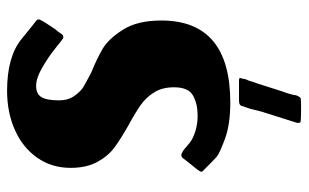

<svg xmlns="http://www.w3.org/2000/svg" viewBox="-180 -458 850 529"><g transform="rotate(-90 244.5 -193.0)"><path d="M40 -57Q34 -63 37 -65Q39 -70 44 -76L57 -92Q62 -99 75 -115Q78 -118 82 -118Q86 -118 93 -113.5Q100 -109 105 -104Q106 -103 116.5 -94.5Q127 -86 147 -79.5Q167 -73 191 -73Q223 -73 246 -85.5Q269 -98 269 -138Q269 -170 255.5 -192Q242 -214 222 -228.5Q202 -243 167 -262Q128 -284 104 -301.5Q80 -319 63.5 -349Q47 -379 47 -423Q47 -475 75 -515Q103 -555 151.5 -576.5Q200 -598 259 -598Q353 -598 401.5 -558.5Q450 -519 452 -518Q456 -515 456 -511Q456 -508 454 -505Q452 -502 451 -499Q447 -493 437.5 -478Q428 -463 422 -457Q420 -454 417 -449.5Q414 -445 411.5 -444Q409 -443 405 -443Q401 -445 377 -464.5Q353 -484 323.5 -501Q294 -518 273 -518Q251 -518 242 -503.5Q233 -489 233 -455Q233 -430 245 -413Q257 -396 268 -389Q279 -382 310 -366Q347 -351 374.5 -335Q402 -319 427.5 -279Q453 -239 453 -173Q453 17 227 17Q166 17 126 2Q86 -13 77.5 -20.5Q69 -28 40 -57ZM177 211Q173 211 172 209Q171 207 171 204.5Q171 202 171 201L202 103L210 71L217 51Q218 41 232 41H288Q298 41 293 49Q292 60 288 66Q287 70 284 79Q281 88 278 96L266 134Q257 163 252 176Q247 194 247 198Q244 207 239 211Q236 212 209 212Q182 212 177 211Z"/></g></svg>

Font: Barriecito
Style: Regular
Weight: 400
Designer: Pablo Cosgaya & Sergio Jiménez
Foundry: Pablo Cosgaya & Sergio Jiménez
Version: Version 1.001